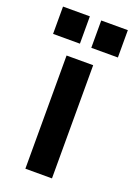

<svg xmlns="http://www.w3.org/2000/svg" viewBox="-145 -682 523 746"><g transform="rotate(20 116.0 -309.0)"><path d="M60 12V-456H170V12ZM-18 -517V-630H93V-517ZM140 -517V-630H250V-517Z"/></g></svg>

Font: Pixelify Sans Medium
Style: Regular
Weight: 500
Designer: Stefie Justprince
Foundry: Typecalism Foundryline
Version: Version 1.000;February 13, 2025;FontCreator 15.0.0.3015 64-b